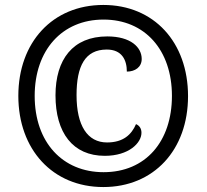

<svg xmlns="http://www.w3.org/2000/svg" viewBox="-20 -745 834 775"><path d="M397 10C601 10 739 -140 739 -357C739 -574 602 -725 397 -725C192 -725 54 -574 54 -358C54 -142 192 10 397 10ZM398 -50C233 -50 120 -170 120 -358C120 -542 230 -666 398 -666C565 -666 674 -543 674 -358C674 -174 568 -50 398 -50ZM403 -116C500 -116 551 -168 551 -209C551 -226 543 -238 529 -244C511 -202 478 -170 412 -170C333 -170 289 -238 289 -361C289 -478 323 -545 411 -545C472 -545 492 -503 492 -456C525 -456 552 -474 552 -507C552 -554 508 -598 413 -598C274 -598 204 -505 204 -360C204 -209 274 -116 403 -116Z"/></svg>

Font: Noto Serif Tamil SemiCondensed Black
Style: Italic
Weight: 900
Width: 4
Italic angle: -12°
Designer: Indian Type Foundry, Tom Grace, and the Monotype Design Team
Foundry: Monotype Imaging Inc.
Version: Version 2.003